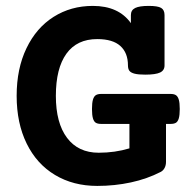

<svg xmlns="http://www.w3.org/2000/svg" viewBox="-20 -610 640 641"><path d="M529.3 -559.6V-391.6Q529.3 -375 514.4 -367.9Q499.5 -360.8 464.8 -360.8Q441.9 -360.8 429.4 -364Q417 -367.2 412.1 -373.5Q407.2 -379.9 407.2 -391.6Q407.2 -433.6 381.8 -456.5Q356.4 -479.5 304.7 -479.5Q236.8 -479.5 201.7 -430.7Q166.5 -381.8 166.5 -290Q166.5 -199.2 203.9 -149.7Q241.2 -100.1 309.6 -100.1Q363.8 -100.1 412.1 -114.7V-196.3H317.9Q306.2 -196.3 299.8 -200.2Q293.5 -204.1 290.3 -214.8Q287.1 -225.6 287.1 -246.1Q287.1 -266.6 290.3 -277.3Q293.5 -288.1 299.8 -292.2Q306.2 -296.4 317.9 -296.4H549.3Q561 -296.4 567.4 -292.2Q573.7 -288.1 576.9 -277.3Q580.1 -266.6 580.1 -246.1Q580.1 -225.6 576.9 -214.8Q573.7 -204.1 567.4 -200.2Q561 -196.3 549.3 -196.3H534.2V-69.8Q534.2 -58.1 529.5 -49.3Q524.9 -40.5 516.6 -36.1Q471.2 -12.7 417 -1Q362.8 10.7 304.7 10.7Q224.6 10.7 163.6 -25.9Q102.5 -62.5 69.1 -130.6Q35.6 -198.7 35.6 -290Q35.6 -380.9 68.4 -449Q101.1 -517.1 158.9 -553.7Q216.8 -590.3 290 -590.3Q376 -590.3 417 -532.7V-559.6Q417 -576.2 431.2 -583.3Q445.3 -590.3 476.6 -590.3Q506.8 -590.3 518.1 -583.5Q529.3 -576.7 529.3 -559.6Z"/></svg>

Font: Courier Prime
Style: Bold
Weight: 700
Designer: Alan Dague-Greene, Quote-Unquote Apps
Foundry: Quote-Unquote Apps
Version: Version 3.018